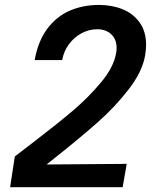

<svg xmlns="http://www.w3.org/2000/svg" viewBox="-20 -755 640 778"><path d="M104.5 -170.5Q208 -249.5 273.5 -305Q339 -360.5 390 -422Q441 -483.5 450.5 -539.5Q452.5 -549.5 452.5 -561Q452.5 -595.5 430.8 -616Q409 -636.5 374 -636.5Q340.5 -636.5 310 -620Q279.5 -603.5 258.8 -575Q238 -546.5 232 -511.5H120.5Q134 -588 171.2 -638Q208.5 -688 262.2 -711.5Q316 -735 381 -735Q433.5 -735 476.8 -717.5Q520 -700 546 -663.5Q572 -627 572 -573Q572 -555 568 -530Q556.5 -464 501.2 -392.8Q446 -321.5 378.2 -261.5Q310.5 -201.5 214 -124.5L169 -88.5L493.5 -91L477 3.5H21L40 -121Z"/></svg>

Font: JuliaMono SemiBoldItalic
Style: Regular
Weight: 600
Italic angle: -9°
Monospace: yes
Designer: cormullion
Foundry: corm
Version: Version 0.049; ttfautohint (v1.8.4)